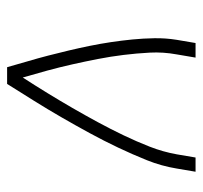

<svg xmlns="http://www.w3.org/2000/svg" viewBox="-35 -535 570 540"><g transform="rotate(90 250.0 -265.0)"><path d="M169 0Q161 -29 152.5 -57.5Q144 -86 136.5 -115Q129 -144 122 -173.5Q115 -203 109 -232.5Q103 -262 98.5 -292Q94 -322 91 -352.5Q88 -383 87.5 -414.5Q87 -446 92 -477L101 -530H142L133 -477Q126 -439 128 -401.5Q130 -364 134.5 -327.5Q139 -291 146 -255Q153 -219 161 -183.5Q169 -148 178.5 -113Q188 -78 198 -44Q220 -78 241.5 -113Q263 -148 283.5 -183.5Q304 -219 323.5 -255Q343 -291 360.5 -327.5Q378 -364 392.5 -401Q407 -438 414 -477L423 -530H463L454 -477Q447 -434 430.5 -393Q414 -352 395 -312Q376 -272 354.5 -232.5Q333 -193 310.5 -154Q288 -115 264 -76.5Q240 -38 216 0Z"/></g></svg>

Font: iosevka_custom_sans_ss08 XLt
Style: Italic
Weight: 200
Italic angle: -10°
Designer: Belleve Invis
Foundry: Belleve Invis
Version: Version 10.3.0; ttfautohint (v1.8.3)